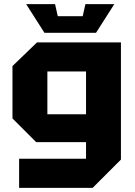

<svg xmlns="http://www.w3.org/2000/svg" viewBox="-20 -764 650 924"><path d="M72 140V0H394V-80H154L40 -194V-446L158 -560H562V4L426 140ZM208 -420V-214H394V-420ZM391 -744H530L442 -606H194L106 -744H245L258 -686H378Z"/></svg>

Font: Tektur
Style: Bold
Weight: 700
Designer: Adam Jagosz
Foundry: Adam Jagosz
Version: Version 1.005;gftools[0.9.30]